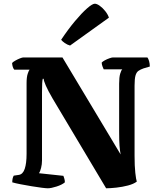

<svg xmlns="http://www.w3.org/2000/svg" viewBox="-20 -1013 870 1033"><path d="M237 0Q228 0 204 -3Q180 -6 150 -11Q120 -16 91.5 -21.5Q63 -27 46 -32Q46 -55 54 -68L81 -72Q103 -75 113 -104.5Q123 -134 123 -186V-565Q123 -598 129 -616Q135 -634 139 -638H57Q47 -649 45 -674Q50 -680 62.5 -687Q75 -694 87.5 -699Q100 -704 106 -704H316L629 -182Q625 -203 623 -229Q621 -255 621 -307V-563Q621 -597 626.5 -616Q632 -635 638 -640H538Q536 -644 532 -654Q528 -664 527 -676Q532 -682 544 -688.5Q556 -695 569 -699.5Q582 -704 588 -704H773Q778 -698 782 -684.5Q786 -671 786 -655L752 -645Q735 -639 724.5 -631.5Q714 -624 709 -606.5Q704 -589 704 -552V-175Q704 -119 708 -83Q712 -47 716 -36Q699 -23 668.5 -15Q638 -7 605.5 -3.5Q573 0 551 0L263 -483Q238 -526 226.5 -552.5Q215 -579 215 -589H210Q208 -582 207 -565Q206 -548 206 -517V-149Q206 -129 201 -109.5Q196 -90 190 -81L321 -67Q322 -64 325.5 -54Q329 -44 329 -32Q314 -19 284.5 -9.5Q255 0 237 0ZM357 -768Q342 -772 328.5 -781.5Q315 -791 309 -799Q347 -856 383.5 -899.5Q420 -943 448.5 -968Q477 -993 490 -993Q501 -993 516.5 -982Q532 -971 546 -953.5Q560 -936 566 -918Z"/></svg>

Font: Texturina ExtraBold
Style: Regular
Weight: 800
Designer: Guillermo Torres Carreño
Foundry: Omnibus-Type
Version: Version 1.002; ttfautohint (v1.8.3)